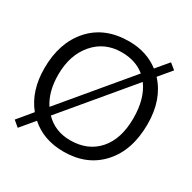

<svg xmlns="http://www.w3.org/2000/svg" viewBox="-165 -893 1083 1083"><g transform="rotate(30 376.5 -351.5)"><path d="M158.1 -64.1 83.8 24.7 46 -7.1 123.2 -100Q46 -194.9 46 -341.9Q46 -509.1 136.9 -610.6Q227.8 -712.1 385.9 -712.1Q500 -712.1 581.8 -649L648 -727.8L685.9 -697L618.2 -616.2Q708.1 -519.2 708.1 -359.1Q708.1 -187.9 616.9 -87.9Q525.8 12.1 374.2 12.1Q243.9 12.1 158.1 -64.1ZM531.8 -587.9Q471.2 -637.9 379.8 -637.9Q269.2 -637.9 200.5 -557.8Q131.8 -477.8 131.8 -349Q131.8 -239.9 179.8 -167.2ZM565.2 -552 211.1 -128.8Q275.3 -62.1 374.2 -62.1Q488.9 -62.1 555.6 -137.6Q622.2 -213.1 622.2 -348Q622.2 -475.3 565.2 -552Z"/></g></svg>

Font: Myanmar KatKuu
Style: Regular
Weight: 400
Designer: Khon Soe Zaw Thu
Foundry: MPUA
Version: Version 1.00 September 13, 2016, initial release